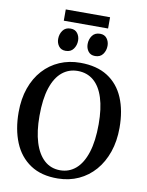

<svg xmlns="http://www.w3.org/2000/svg" viewBox="-112 -1153 949 1242"><g transform="rotate(10 362.5 -532.0)"><path d="M356.5 11Q247 12.5 174.8 -35.8Q102.5 -84 67.2 -170Q32 -256 32 -368Q32 -456 57 -526.8Q82 -597.5 127.5 -647.8Q173 -698 235 -724.8Q297 -751.5 370.5 -751.5Q479 -751.5 550.5 -705.8Q622 -660 657.2 -576.8Q692.5 -493.5 692.5 -381Q692.5 -293.5 667.8 -221.8Q643 -150 598 -98.2Q553 -46.5 491.5 -18.2Q430 10 356.5 11ZM361 -44Q420 -44 463.8 -82Q507.5 -120 531.5 -194.8Q555.5 -269.5 555.5 -380.5Q555.5 -482.5 533.2 -553Q511 -623.5 467.8 -660Q424.5 -696.5 363 -696.5Q304.5 -696.5 260.8 -660.5Q217 -624.5 193 -551.8Q169 -479 169 -368Q169 -266 191.5 -193.8Q214 -121.5 256.8 -82.8Q299.5 -44 361 -44ZM261.5 -811Q232.5 -811 217 -831.2Q201.5 -851.5 201.5 -879Q201.5 -910.5 218.8 -934.5Q236 -958.5 269.5 -958.5H270.5Q299.5 -958.5 315 -938Q330.5 -917.5 330.5 -890Q330.5 -859 313.2 -835Q296 -811 262.5 -811ZM455 -811Q426 -811 410.5 -831.2Q395 -851.5 395 -879Q395 -910.5 412.2 -934.5Q429.5 -958.5 463 -958.5H464Q493 -958.5 508.5 -938Q524 -917.5 524 -890Q524 -859 506.8 -835Q489.5 -811 456 -811ZM508 -1075V-1001H217V-1075Z"/></g></svg>

Font: Merriweather 20pt SemiBold
Style: Regular
Weight: 600
Version: Version 2.100